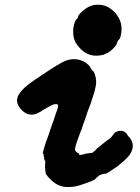

<svg xmlns="http://www.w3.org/2000/svg" viewBox="-20 -741 587 804"><path d="M519 -169V-170L521 -168Q520 -168 519 -169ZM284 -493Q302 -494 317 -489Q328 -486 337 -480Q343 -476 350.5 -469Q358 -462 358 -460Q358 -458 362.5 -451.5Q367 -445 369 -444Q373 -442 377 -430.5Q381 -419 382 -408Q384 -392 380 -376Q377 -359 369 -336Q366 -327 363 -317.5Q360 -308 359.5 -306.5Q359 -305 355 -295Q351 -285 348 -276.5Q345 -268 343.5 -263.5Q342 -259 341 -255.5Q340 -252 335 -238.5Q330 -225 327.5 -218Q325 -211 325 -210Q324 -205 315 -183Q298 -139 295 -122Q293 -115 294.5 -111.5Q296 -108 303 -102Q308 -98 310.5 -98Q313 -98 313 -98Q313 -98 312 -96Q310 -94 312 -92Q314 -91 319 -93L321 -94Q321 -93 321 -93Q322 -91 329 -95Q332 -96 331 -95H333Q335 -96 336 -97H337L341 -98H343H344Q345 -98 350 -99Q352 -99 354 -99.5Q356 -100 357.5 -100Q359 -100 361 -101H362Q363 -101 363 -100.5Q363 -100 364.5 -100.5Q366 -101 366 -101L370 -103Q370 -103 371.5 -104.5Q373 -106 374 -107Q375 -109 380 -112Q381 -114 384.5 -117.5Q388 -121 390.5 -122.5Q393 -124 393.5 -124.5Q394 -125 396.5 -127Q399 -129 401.5 -131.5Q404 -134 409.5 -138Q415 -142 419 -145.5Q423 -149 426.5 -151.5Q430 -154 433 -156Q436 -158 440 -161Q449 -169 450 -172Q450 -173 451 -173Q451 -174 452 -174.5Q453 -175 452.5 -175.5Q452 -176 453 -176.5Q454 -177 454 -177.5Q454 -178 456 -180Q458 -182 458 -182L459 -184Q461 -185 462 -186L463 -187L471 -191Q474 -192 478 -193H492Q491 -193 497 -191Q498 -191 498 -191Q498 -191 500 -190Q502 -189 503 -188Q510 -182 512 -179Q513 -178 514 -175Q515 -173 517.5 -170Q520 -167 520.5 -167.5Q521 -168 521.5 -167Q522 -166 522 -166V-165Q523 -165 523 -165Q523 -164 523 -164H524Q525 -163 524.5 -162.5Q524 -162 527 -159Q536 -146 536 -131Q536 -117 530 -105Q528 -102 527 -100Q525 -94 513 -81Q499 -66 484 -55Q479 -50 475 -47Q468 -42 455 -33Q443 -25 432 -18Q423 -13 421 -13Q421 -15 415 -13Q412 -13 410.5 -12.5Q409 -12 405.5 -10.5Q402 -9 399 -8Q392 -5 389 -1Q389 0 386 2Q381 5 380 8Q380 9 379.5 9Q379 9 378 10Q375 13 349 23Q333 29 310 36Q290 42 271 42Q254 43 243 40Q232 38 222 33Q206 25 190 9Q179 -2 172 -13Q170 -17 171 -17Q172 -19 170 -26Q169 -28 169.5 -30Q170 -32 169 -35Q168 -40 169 -51Q169 -59 170 -60Q171 -62 168 -68Q166 -72 165 -76Q165 -80 164.5 -80.5Q164 -81 164 -84Q164 -87 163 -87.5Q162 -88 163 -91Q163 -97 160 -97Q159 -97 159 -97Q159 -103 165 -122Q172 -147 182 -172Q184 -179 186 -184Q192 -201 200 -225Q206 -240 208.5 -249Q211 -258 213.5 -264.5Q216 -271 216.5 -273Q217 -275 220 -282Q224 -296 223 -300.5Q222 -305 214 -305Q203 -305 190 -297Q186 -295 180.5 -292Q175 -289 172 -287Q157 -279 151 -274Q141 -269 131 -264Q122 -261 112 -261Q102 -261 94 -264Q87 -267 79 -273Q65 -284 57 -299Q48 -315 53 -332Q57 -349 82 -373Q97 -387 126 -407Q207 -462 235 -477Q261 -492 284 -493ZM381 -721Q394 -722 407 -720Q419 -718 431 -712Q446 -704 462 -688Q472 -676 479 -663Q490 -642 489 -615Q488 -599 484 -585Q482 -578 477 -574Q474 -572 472 -567Q471 -564 470 -562Q469 -560 468.5 -559Q468 -558 469 -558Q470 -558 469.5 -557.5Q469 -557 468 -555Q467 -553 464 -549Q444 -523 414 -512Q404 -509 389 -508Q379 -507 368 -509Q349 -512 332 -524Q316 -535 302 -555Q290 -571 287 -594Q287 -597 286.5 -607Q286 -617 287 -623Q289 -639 296 -654Q298 -660 299.5 -660Q301 -660 303 -662Q306 -665 307 -671Q307 -674 309 -677Q316 -686 324 -693Q351 -718 381 -721Z"/></svg>

Font: TT2020 Style B
Style: Italic
Weight: 400
Italic angle: -15°
Version: Version 0.2.000